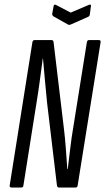

<svg xmlns="http://www.w3.org/2000/svg" viewBox="-20 -833 467 853"><path d="M31 0Q22 0 23 -9L124 -646Q126 -655 134 -655H209Q217 -655 218 -646L264 -261Q269 -221 272.5 -172.5Q276 -124 279 -82H281Q286 -122 292 -173Q298 -224 305 -264L366 -646Q368 -655 375 -655H419Q428 -655 427 -646L325 -9Q324 0 316 0H241Q235 0 233 -9L189 -378Q184 -425 179.5 -477.5Q175 -530 171 -573H170Q164 -528 157 -475.5Q150 -423 142 -375L84 -9Q83 0 75 0ZM374 -811Q386 -816 384 -806L379 -768Q378 -761 371 -758L294 -724Q287 -721 282 -724L218 -760Q211 -765 212 -772L218 -805Q220 -816 229 -811L294 -777Z"/></svg>

Font: Sofia Sans Extra Condensed
Style: Italic
Weight: 400
Italic angle: -9°
Designer: Botio Nikoltchev, Ani Petrova
Foundry: lettersoup
Version: Version 4.101; ttfautohint (v1.8.4.7-5d5b)